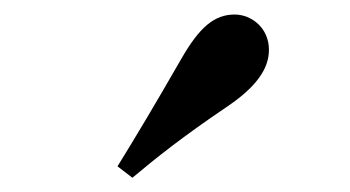

<svg xmlns="http://www.w3.org/2000/svg" viewBox="-20 -875 487 267"><path d="M143.4 -643.7 164.1 -627.8C198.6 -656.7 234 -684.8 294.2 -725.6C336.2 -753.6 354 -779.2 354 -805.7C354 -836.1 329.8 -854.8 306.3 -854.8C277.9 -854.8 257.4 -836.8 233 -794.7C194 -726.8 169.2 -685.5 143.4 -643.7Z"/></svg>

Font: Source Han Serif TW VF
Style: Regular
Weight: 250
Designer: Ryoko NISHIZUKA 西塚涼子 (kana & ideographs); Frank Grießhammer (Latin, Greek & Cyrillic); Wenlong ZHANG 张文龙 (bopomofo); San
Foundry: Adobe
Version: Version 2.002;hotconv 1.1.0;makeotfexe 2.6.0